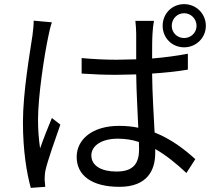

<svg xmlns="http://www.w3.org/2000/svg" viewBox="-20 -861 1040 929"><path d="M231 -753 143 -761C143 -739 140 -712 137 -689C125 -607 91 -416 91 -269C91 -133 109 -24 129 48L199 43C198 32 197 17 196 8C196 -4 197 -23 200 -37C211 -86 248 -189 272 -258L231 -290C214 -250 190 -189 174 -143C167 -192 164 -234 164 -283C164 -394 194 -593 214 -686C217 -704 225 -736 231 -753ZM811 -736C811 -770 837 -797 871 -797C904 -797 931 -770 931 -736C931 -703 904 -677 871 -677C837 -677 811 -703 811 -736ZM767 -736C767 -678 812 -632 871 -632C929 -632 976 -678 976 -736C976 -795 929 -841 871 -841C812 -841 767 -795 767 -736ZM652 -174 653 -140C653 -73 628 -31 544 -31C472 -31 422 -58 422 -109C422 -158 475 -190 549 -190C585 -190 620 -185 652 -174ZM725 -760H635C637 -742 639 -715 639 -698V-574L544 -572C486 -572 432 -575 375 -580V-505C434 -501 486 -499 543 -499L639 -501C640 -418 646 -320 649 -243C620 -249 589 -252 556 -252C425 -252 351 -185 351 -102C351 -12 424 43 558 43C693 43 731 -38 731 -120V-140C782 -111 832 -71 882 -24L925 -91C873 -138 809 -188 728 -220C724 -304 717 -404 716 -505C776 -509 834 -515 889 -524V-601C836 -591 777 -583 716 -578C716 -625 716 -672 718 -699C719 -719 721 -739 725 -760Z"/></svg>

Font: ChiuKong Gothic CL
Style: Regular
Weight: 400
Designer: Ryoko NISHIZUKA 西塚涼子 (kana, bopomofo & ideographs); Paul D. Hunt (Latin, Greek & Cyrillic); Sandoll Communications 산돌커뮤니
Foundry: Adobe
Version: Version 1.300